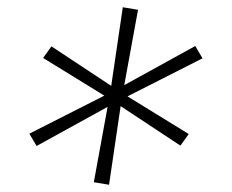

<svg xmlns="http://www.w3.org/2000/svg" viewBox="-20 -605 640 530"><path d="M281 -95 239 -102 277 -310 81 -202 61 -236 268 -341 99 -445 122 -477 287 -368 319 -585 361 -578 323 -370 519 -478 539 -444 332 -339 501 -235 478 -203 313 -312Z"/></svg>

Font: Iosevka SS04 XLt Ex Obl
Style: Regular
Weight: 200
Width: 7
Italic angle: -9°
Monospace: yes
Designer: Belleve Invis
Foundry: Belleve Invis
Version: Version 19.0.0; ttfautohint (v1.8.4)